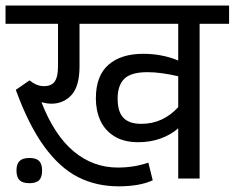

<svg xmlns="http://www.w3.org/2000/svg" viewBox="-27 -636 836 684"><path d="M789.1 -551.3H684.1V0H607.9V-178.7Q580.6 -155.3 544.4 -142.3Q508.3 -129.4 465.8 -129.4Q413.6 -129.4 379.6 -150.9Q345.7 -172.4 330.1 -207.5Q314.5 -242.7 314.5 -285.2Q314.5 -365.7 359.1 -405Q403.8 -444.3 483.4 -444.3Q519 -444.3 551 -437.7Q583 -431.2 607.9 -420.4V-551.3H256.3V-400.4Q256.3 -328.6 227.8 -297.6Q199.2 -266.6 156.2 -266.6Q140.1 -266.6 120.6 -272Q167 -153.3 236.1 -96.2Q305.2 -39.1 392.6 -39.1Q450.7 -39.1 501.5 -56.6L517.1 6.3Q470.7 27.8 395.5 27.8Q315.9 27.8 251 -5.1Q186 -38.1 130.6 -114Q75.2 -189.9 29.3 -315.9L78.1 -349.6Q104 -329.1 128.9 -329.1Q156.7 -329.1 168.2 -345.9Q179.7 -362.8 179.7 -400.4V-551.3H-7.3V-616.2H789.1ZM607.9 -254.4V-364.3Q545.4 -378.9 498.5 -378.9Q439.9 -378.9 416 -355.5Q392.1 -332 392.1 -284.7Q392.1 -237.8 412.6 -216.3Q433.1 -194.8 476.6 -194.8Q515.6 -194.8 548.8 -210.2Q582 -225.6 607.9 -254.4ZM123 -28.3Q123 -4.4 112.3 6.1Q101.6 16.6 77.6 16.6Q53.7 16.6 42.7 5.9Q31.7 -4.9 31.7 -28.3Q31.7 -51.8 42.7 -62.5Q53.7 -73.2 77.6 -73.2Q101.6 -73.2 112.3 -62.7Q123 -52.2 123 -28.3Z"/></svg>

Font: Varta
Style: Regular
Weight: 400
Designer: Joana Correia, Viktoriya Grabowska, Eben Sorkin
Foundry: Sorkin Type
Version: Version 1.002; ttfautohint (v1.3) -l 8 -r 24 -G 200 -x 12 -H